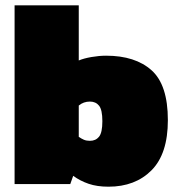

<svg xmlns="http://www.w3.org/2000/svg" viewBox="-20 -694 668 724"><path d="M389 10Q346 10 314 -1Q282 -12 256 -31L245 0H35V-674H277V-466Q296 -474 325 -479Q354 -484 380 -484Q490 -484 551.5 -429Q613 -374 613 -241Q613 -114 551.5 -52Q490 10 389 10ZM319 -163Q341 -163 353.5 -178.5Q366 -194 366 -237Q366 -280 353.5 -295.5Q341 -311 319 -311Q295 -311 277 -296V-178Q287 -171 296.5 -167Q306 -163 319 -163Z"/></svg>

Font: Boz Display
Style: Regular
Weight: 900
Version: Version 2.000; ttfautohint (v1.8.3)